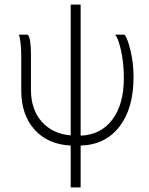

<svg xmlns="http://www.w3.org/2000/svg" viewBox="-20 -626 646 831"><path d="M72 -235V-379Q72 -413 69 -440.5Q66 -468 61 -476H100Q107 -470 110.5 -446.5Q114 -423 114 -389V-237Q114 -152 160.5 -99.5Q207 -47 286 -40V-606H329V-39Q416 -42 466 -108Q516 -174 516 -287Q516 -355 503.5 -409Q491 -463 478 -476H519Q532 -461 545 -406.5Q558 -352 558 -293Q558 -157 497 -78Q436 1 329 4V185H286V4Q187 -1 129.5 -65Q72 -129 72 -235Z"/></svg>

Font: Gmarket Sans TTF Light
Style: Regular
Weight: 300
Designer: Creative Director : Sungho Lee; Art Director : Kiwoong Choi; Project Manager : Sori Yang, Jongwook Yoon; Font Designer :
Foundry: Sandoll Inc.
Version: Version 1.000;hotconv 1.0.109;makeotfexe 2.5.65596